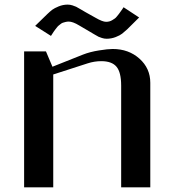

<svg xmlns="http://www.w3.org/2000/svg" viewBox="-20 -804 748 824"><path d="M319.8 -694.8Q292.5 -711.4 274.9 -711.4Q268.1 -711.4 261.2 -709.7Q254.4 -708 249.8 -706.5Q245.1 -705.1 239.5 -700.4Q233.9 -695.8 231.2 -693.8Q228.5 -691.9 223.1 -684.8Q217.8 -677.7 216.6 -676.5Q215.3 -675.3 209.7 -667Q204.1 -658.7 204.1 -658.2L198.7 -649.9L130.9 -692.9L183.1 -743.7Q195.3 -755.4 204.3 -762.2Q213.4 -769 231.9 -776.6Q250.5 -784.2 270.5 -784.2Q280.8 -784.2 290.8 -781Q300.8 -777.8 306.6 -775.1Q312.5 -772.5 326.4 -763.9Q340.3 -755.4 346.7 -752L389.6 -728Q419.9 -710.4 435.1 -710.4Q442.9 -710.4 449.5 -712.2Q456.1 -713.9 462.2 -717.8Q468.3 -721.7 472.7 -724.6Q477.1 -727.5 482.4 -734.4Q487.8 -741.2 490.2 -744.1Q492.7 -747.1 498 -754.9Q503.4 -762.7 504.9 -764.6L510.3 -772.9L577.1 -729L525.9 -678.2Q513.7 -667 504.4 -659.7Q495.1 -652.3 476.6 -645Q458 -637.7 437.5 -637.7Q427.7 -637.7 417.7 -640.9Q407.7 -644 403.1 -646.2Q398.4 -648.4 382.8 -657.7Q367.2 -667 362.3 -669.9ZM83.5 0V-583.5H177.2L205.1 -517.6L336.4 -569.8Q366.2 -581.5 404.8 -587.6Q443.4 -593.8 463.4 -593.8Q532.2 -593.8 578.6 -552.2Q625 -510.7 625 -448.7V0H500V-436.5Q500 -493.7 480 -517.6Q460 -541.5 414.6 -541.5Q385.3 -541.5 356.4 -532.2L208.5 -484.4V0Z"/></svg>

Font: Resagnicto
Style: Bold
Weight: 700
Version: Version 0.9991